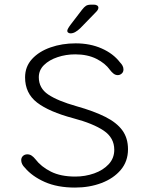

<svg xmlns="http://www.w3.org/2000/svg" viewBox="-20 -816 659 846"><path d="M310.5 10.5Q233 10.5 177.2 -14.2Q121.5 -39 89.5 -77Q73.5 -92.5 73.5 -110.5Q73.5 -121.5 81.2 -128.8Q89 -136 100.5 -136Q111 -136 119.5 -130.2Q128 -124.5 136 -114.5Q161 -81.5 204.2 -59.8Q247.5 -38 311.5 -38Q355.5 -38 395 -52Q434.5 -66 459 -92.5Q483.5 -119 483.5 -156Q483.5 -209 436.8 -240.5Q390 -272 303 -295Q196 -323.5 143.2 -364.2Q90.5 -405 90.5 -475Q90.5 -522.5 121.2 -556Q152 -589.5 202.8 -607.2Q253.5 -625 313.5 -625Q377 -625 428 -602.5Q479 -580 508.5 -541.5Q516 -534 520 -526.2Q524 -518.5 524 -510Q524 -498.5 516.2 -491.8Q508.5 -485 499 -485Q488.5 -485 480 -491.8Q471.5 -498.5 464.5 -508Q444 -537 404.8 -556.8Q365.5 -576.5 311.5 -576.5Q270.5 -576.5 233.8 -564.2Q197 -552 174 -529.5Q151 -507 151 -475.5Q151 -427.5 192.5 -399.5Q234 -371.5 317 -348Q393.5 -326.5 443.8 -301.2Q494 -276 519 -241.8Q544 -207.5 544 -158.5Q544 -105 512 -67.2Q480 -29.5 427 -9.5Q374 10.5 310.5 10.5ZM290.5 -669Q286 -669 281.2 -671.8Q276.5 -674.5 276.5 -680.5Q276.5 -688 292 -708.5L341 -772.5Q351 -785.5 359 -790.5Q367 -795.5 382.5 -795.5H394Q402 -795.5 407.8 -792Q413.5 -788.5 413.5 -782Q413.5 -773 402 -762L334 -692Q322 -680.5 311.5 -674.8Q301 -669 290.5 -669Z"/></svg>

Font: Sono Monospace Light
Style: Regular
Weight: 300
Version: Version 2.112